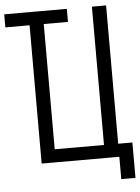

<svg xmlns="http://www.w3.org/2000/svg" viewBox="-71 -847 735 1011"><g transform="rotate(-5 297.0 -341.0)"><path d="M118 0V-800H193V0ZM-10 -731V-800H321V-731ZM118 0V-800H193V-69H453.5V-800H528.5V0ZM528.5 118V0H496.5V-69H603.5V118Z"/></g></svg>

Font: Victor Mono Thin
Style: Regular
Weight: 100
Monospace: yes
Designer: Rune Bjørnerås
Version: Version 1.561;gftools[0.9.30]